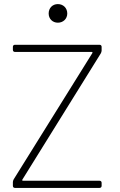

<svg xmlns="http://www.w3.org/2000/svg" viewBox="-20 -919 586 939"><path d="M263 -808C289 -808 309 -827 309 -853C309 -880 289 -899 263 -899C237 -899 218 -880 218 -853C218 -827 237 -808 263 -808ZM53 0H467C473 0 477 -4 477 -10V-25C477 -31 473 -35 467 -35H92C89 -35 88 -38 89 -40L473 -658C475 -662 477 -667 477 -671V-690C477 -696 473 -700 467 -700H53C47 -700 43 -696 43 -690V-675C43 -669 47 -665 53 -665H429C432 -665 433 -662 432 -660L47 -42C45 -38 43 -33 43 -29V-10C43 -4 47 0 53 0Z"/></svg>

Font: Barlow ExtraLight
Style: Regular
Weight: 275
Designer: Jeremy Tribby
Foundry: Tribby Type
Version: Version 1.422;hotconv 1.0.109;makeotfexe 2.5.65596